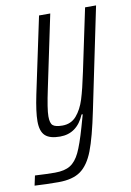

<svg xmlns="http://www.w3.org/2000/svg" viewBox="-127 -561 550 809"><g transform="rotate(-10 148.5 -157.0)"><path d="M-45 193 -36 151Q18 154 49 154Q91 154 115 139Q139 124 155.5 89.5Q172 55 192 -15L207 -68H202Q170 8 97 8Q53 8 33.5 -10.5Q14 -29 14 -72Q14 -112 29 -184L98 -510H146L81 -200Q63 -116 63 -84Q63 -55 74 -45.5Q85 -36 115 -36Q152 -36 175 -62.5Q198 -89 211 -130.5Q224 -172 239 -244L295 -510H342L252 -76Q229 36 207.5 91.5Q186 147 152 171.5Q118 196 57 196Q7 196 -45 193Z"/></g></svg>

Font: Saira Ultra Condensed Light
Style: Italic
Weight: 300
Width: 1
Italic angle: -12°
Designer: Hector Gatti with collaboration of the Omnibus-Type team
Foundry: Omnibus-Type
Version: Version 1.001; ttfautohint (v1.8)